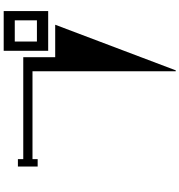

<svg xmlns="http://www.w3.org/2000/svg" viewBox="14 -921 972 1040"><g transform="rotate(-90 500.0 -401.0)"><path d="M745 -867H960V-626H745ZM910 -687V-807H795V-687ZM710 -588H886L639 65H634V-711H158V-683H118V-790H158V-761H710Z"/></g></svg>

Font: Chokokutai
Style: Regular
Weight: 400
Designer: 108号,108go
Foundry: Font Zone 108
Version: Version 1.000; ttfautohint (v1.8.3)